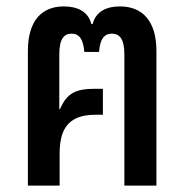

<svg xmlns="http://www.w3.org/2000/svg" viewBox="-20 -579 575 599"><path d="M67 0H166V-98C166 -165 184 -221 277 -221H301V-302H277C218 -302 189 -290 167 -238L165 -239V-410C165 -459 181 -474 203 -474C227 -474 240 -457 243 -417H289C292 -457 305 -474 329 -474C352 -474 368 -459 368 -410V0H468V-420C468 -514 424 -559 354 -559C312 -559 279 -543 269 -504H265C255 -543 222 -559 179 -559C110 -559 67 -514 67 -420Z"/></svg>

Font: Noto Sans Thai Cond Med
Style: Regular
Weight: 500
Width: 3
Designer: Monotype Design Team
Foundry: Monotype Imaging Inc.
Version: Version 2.002